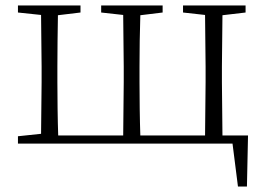

<svg xmlns="http://www.w3.org/2000/svg" viewBox="-20 -528 973 706"><path d="M46 0H835L855 158H888L892 -30H798L796 -226V-283L798 -472L883 -482V-508H653V-482L734 -473L736 -283V-226L734 -30H496C494 -85 493 -170 493 -226V-283C493 -336 494 -417 496 -472L578 -482V-508H352V-482L433 -473L435 -283V-226L433 -30H194C192 -85 191 -170 191 -226V-283C191 -336 192 -417 193 -472L276 -482V-508H46V-482L131 -473L133 -283V-226L131 -36L46 -27Z"/></svg>

Font: Noto Serif CJK HK ExtraLight
Style: Regular
Weight: 200
Designer: Ryoko NISHIZUKA 西塚涼子 (kana & ideographs); Frank Grießhammer (Latin, Greek & Cyrillic); Wenlong ZHANG 张文龙 (bopomofo); San
Foundry: Adobe
Version: Version 2.001;hotconv 1.1.0;makeotfexe 2.6.0